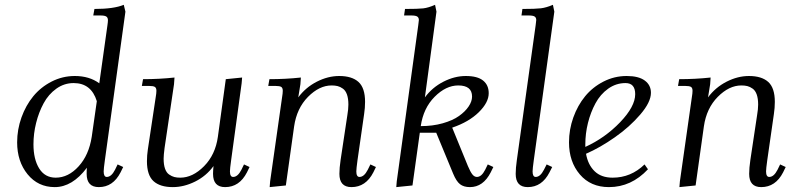

<svg xmlns="http://www.w3.org/2000/svg" viewBox="-20 -766 3284 793"><path d="M50.8 -178.2Q50.8 -231 68.6 -280.8Q86.4 -330.6 117.4 -368.4Q148.4 -406.2 193.4 -429.2Q238.3 -452.1 289.1 -452.1Q349.1 -452.1 390.1 -421.9L423.8 -662.1Q425.8 -675.8 425.8 -682.1Q425.8 -693.4 418.9 -697.8Q412.1 -702.1 395 -702.1H365.2L370.1 -729Q450.2 -729 491.2 -746.1L498 -717.8L413.1 -104Q408.2 -68.8 408.2 -58.1Q408.2 -35.2 420.9 -35.2Q439.9 -35.2 455.1 -64.9L465.8 -86.9L488.8 -76.2L478 -54.2Q446.8 6.8 388.2 6.8Q337.9 6.8 337.9 -47.9Q337.9 -64.5 338.9 -73.2Q278.8 6.8 206.1 6.8Q137.2 6.8 94 -46.1Q50.8 -99.1 50.8 -178.2ZM118.2 -169.9Q118.2 -108.4 141.8 -70.3Q165.5 -32.2 210 -32.2Q262.2 -32.2 304.7 -78.9Q347.2 -125.5 358.9 -201.2L379.9 -348.1Q356.9 -422.9 284.2 -422.9Q245.1 -422.9 212.6 -399.7Q180.2 -376.5 160.2 -339.4Q140.1 -302.2 129.2 -258.3Q118.2 -214.4 118.2 -169.9Z M565.9 -411.1 570.8 -439Q637.7 -439 700.7 -445.8L698.7 -418L659.7 -154.8Q655.8 -124.5 655.8 -110.8Q655.8 -85.9 661.6 -69.3Q667.5 -52.7 678.5 -45.2Q689.5 -37.6 700 -34.9Q710.4 -32.2 724.6 -32.2Q775.9 -32.2 822.8 -79.6Q869.6 -127 879.9 -201.2L912.6 -439L980 -445.8L978 -421.9L934.6 -104Q929.7 -68.8 929.7 -58.1Q929.7 -35.2 942.9 -35.2Q961.9 -35.2 977.1 -64.9L987.8 -86.9L1010.7 -76.2L1000 -54.2Q968.8 6.8 909.7 6.8Q859.9 6.8 859.9 -47.9Q859.9 -60.5 861.8 -80.1Q832 -39.1 785.9 -16.1Q739.7 6.8 693.8 6.8Q641.1 6.8 614 -17.8Q586.9 -42.5 586.9 -100.1Q586.9 -124.5 590.8 -149.9L623 -363.8Q626 -380.9 626 -391.1Q626 -402.8 619.6 -407Q613.3 -411.1 595.7 -411.1Z M1087.9 -411.1 1092.8 -439Q1159.7 -439 1222.7 -445.8L1220.7 -418L1211.9 -363.8Q1242.2 -404.8 1288.3 -428.5Q1334.5 -452.1 1380.9 -452.1Q1433.6 -452.1 1460.7 -427.5Q1487.8 -402.8 1487.8 -345.2Q1487.8 -320.3 1483.9 -294.9L1456.5 -104Q1451.7 -68.8 1451.7 -58.1Q1451.7 -35.2 1464.8 -35.2Q1483.9 -35.2 1499 -64.9L1509.8 -86.9L1532.7 -76.2L1522 -54.2Q1490.7 6.8 1431.6 6.8Q1381.8 6.8 1381.8 -47.9Q1381.8 -71.8 1386.7 -105L1414.6 -290Q1418.9 -315.4 1418.9 -334Q1418.9 -358.9 1413.1 -375.5Q1407.2 -392.1 1396.2 -399.9Q1385.3 -407.7 1374.5 -410.4Q1363.8 -413.1 1349.6 -413.1Q1298.8 -413.1 1252.2 -366Q1205.6 -318.8 1194.8 -244.1L1160.6 0L1093.8 6.8L1095.7 -17.1L1145 -363.8Q1147.9 -380.9 1147.9 -391.1Q1147.9 -402.8 1141.6 -407Q1135.3 -411.1 1117.7 -411.1Z M1616.7 6.8 1618.7 -17.1 1707.5 -662.1Q1710 -681.6 1710 -683.1Q1710 -693.4 1703.1 -697.8Q1696.3 -702.1 1678.7 -702.1H1648.9L1652.8 -729Q1706.1 -729 1727.8 -731.4Q1749.5 -733.9 1776.9 -746.1L1782.7 -717.8L1734.9 -363.8Q1765.1 -404.8 1811.3 -428.5Q1857.4 -452.1 1903.8 -452.1Q1952.1 -452.1 1975.3 -433.3Q1998.5 -414.6 1998.5 -380.9Q1998.5 -342.8 1957.5 -302.5Q1916.5 -262.2 1847.7 -238.8L1912.6 -80.1Q1922.9 -55.7 1931.2 -45.4Q1939.5 -35.2 1949.7 -35.2Q1968.8 -35.2 1983.9 -64.9L1994.6 -86.9L2017.6 -76.2L2006.8 -54.2Q1975.6 6.8 1920.9 6.8Q1895.5 6.8 1880.1 -5.1Q1864.7 -17.1 1851.6 -48.8L1781.7 -217.8H1713.9L1683.6 0ZM1717.8 -245.1Q1767.1 -245.1 1808.6 -256.8Q1850.1 -268.6 1875.7 -286.9Q1901.4 -305.2 1915.5 -326.2Q1929.7 -347.2 1929.7 -367.2Q1929.7 -413.1 1872.6 -413.1Q1821.8 -413.1 1775.1 -366.2Q1728.5 -319.3 1717.8 -245.1Z M2109.9 -47.9Q2109.9 -71.8 2114.7 -105L2192.4 -662.1Q2194.8 -681.6 2194.8 -683.1Q2194.8 -693.4 2188 -697.8Q2181.2 -702.1 2163.6 -702.1H2133.8L2137.7 -729Q2191.4 -729 2213.9 -731.7Q2236.3 -734.4 2263.7 -746.1L2269.5 -717.8L2184.6 -104Q2179.7 -68.8 2179.7 -58.1Q2179.7 -35.2 2192.4 -35.2Q2211.4 -35.2 2226.6 -64.9L2237.8 -86.9L2260.7 -76.2L2249.5 -54.2Q2218.3 6.8 2159.7 6.8Q2109.9 6.8 2109.9 -47.9Z M2330.1 -178.2Q2330.1 -231 2347.9 -280.8Q2365.7 -330.6 2396.7 -368.4Q2427.7 -406.2 2472.7 -429.2Q2517.6 -452.1 2568.4 -452.1Q2617.7 -452.1 2643.1 -433.3Q2668.5 -414.6 2668.5 -382.8Q2668.5 -344.2 2624.5 -293Q2580.6 -241.7 2519.5 -199Q2458.5 -156.2 2400.4 -130.9Q2408.2 -85.9 2435.5 -59.1Q2462.9 -32.2 2510.3 -32.2Q2585.9 -32.2 2642.1 -86.9L2656.2 -66.9Q2587.4 6.8 2495.1 6.8Q2419.4 6.8 2374.8 -45.7Q2330.1 -98.1 2330.1 -178.2ZM2397.5 -159.2Q2479 -196.3 2541.3 -261.2Q2603.5 -326.2 2603.5 -377Q2603.5 -422.9 2563.5 -422.9Q2524.4 -422.9 2491.9 -399.7Q2459.5 -376.5 2439.5 -339.4Q2419.4 -302.2 2408.4 -258.3Q2397.5 -214.4 2397.5 -169.9Z M2780.3 -411.1 2785.2 -439Q2852.1 -439 2915 -445.8L2913.1 -418L2904.3 -363.8Q2934.6 -404.8 2980.7 -428.5Q3026.9 -452.1 3073.2 -452.1Q3126 -452.1 3153.1 -427.5Q3180.2 -402.8 3180.2 -345.2Q3180.2 -320.3 3176.3 -294.9L3148.9 -104Q3144 -68.8 3144 -58.1Q3144 -35.2 3157.2 -35.2Q3176.3 -35.2 3191.4 -64.9L3202.1 -86.9L3225.1 -76.2L3214.4 -54.2Q3183.1 6.8 3124 6.8Q3074.2 6.8 3074.2 -47.9Q3074.2 -71.8 3079.1 -105L3106.9 -290Q3111.3 -315.4 3111.3 -334Q3111.3 -358.9 3105.5 -375.5Q3099.6 -392.1 3088.6 -399.9Q3077.6 -407.7 3066.9 -410.4Q3056.2 -413.1 3042 -413.1Q2991.2 -413.1 2944.6 -366Q2897.9 -318.8 2887.2 -244.1L2853 0L2786.1 6.8L2788.1 -17.1L2837.4 -363.8Q2840.3 -380.9 2840.3 -391.1Q2840.3 -402.8 2834 -407Q2827.6 -411.1 2810.1 -411.1Z"/></svg>

Font: Dihjauti S
Style: Italic
Weight: 400
Italic angle: -9°
Designer: T. Christopher White
Version: Version 3.0.0